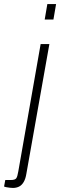

<svg xmlns="http://www.w3.org/2000/svg" viewBox="-98 -743 296 945"><path d="M122 -647 135 -723H178L165 -647ZM-34 182Q-41 182 -49.5 181Q-58 180 -66 178.5Q-74 177 -78 175L-72 143H-45Q-24 143 -18 134.5Q-12 126 -8 101L102 -526H145L32 111Q28 137 18.5 153Q9 169 -4.5 175.5Q-18 182 -34 182Z"/></svg>

Font: Archivo ExtraCondensed Thin
Style: Italic
Weight: 250
Width: 2
Italic angle: -10°
Designer: Hector Gatti
Foundry: Omnibus-Type
Version: Version 2.001